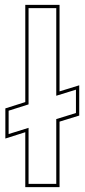

<svg xmlns="http://www.w3.org/2000/svg" viewBox="-20 -770 349 790"><path d="M84 0V-226L2 -200V-324L84 -350V-750H225V-394L306 -419V-294.5L225 -269.5V0ZM97.5 -13.5H211.5V-280L292.5 -305V-401L211.5 -376V-736.5H97.5V-340.5L15.5 -314.5V-218.5L97.5 -244Z"/></svg>

Font: Tourney Expanded Thin
Style: Regular
Weight: 100
Width: 7
Designer: Tyler Finck
Foundry: Etcetera Type Co
Version: Version 1.010; ttfautohint (v1.8.3)